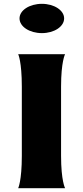

<svg xmlns="http://www.w3.org/2000/svg" viewBox="-20 -983 435 1003"><path d="M320 -700H75C75 -700 94 -662 94 -530V-169C94 -38 75 0 75 0H320C320 0 299 -38 299 -169V-530C299 -662 320 -700 320 -700ZM199 -810C263 -810 315 -844 315 -887C315 -929 263 -963 199 -963C134 -963 82 -929 82 -887C82 -844 134 -810 199 -810Z"/></svg>

Font: Coconat
Style: Bold
Weight: 900
Width: 8
Designer: Sara Lavazza
Foundry: Collletttivo
Version: Version 1.000;Glyphs 3.2 (3217)